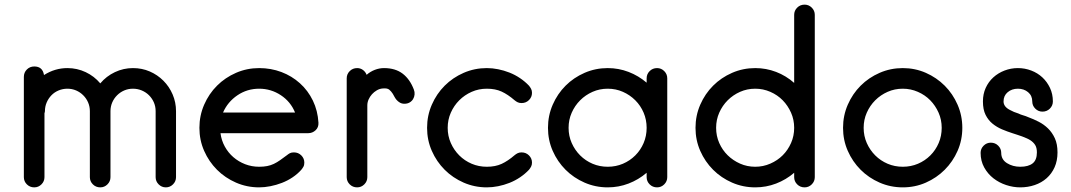

<svg xmlns="http://www.w3.org/2000/svg" viewBox="-20 -794 4626 829"><path d="M170 -470Q217 -500 271 -500Q313 -500 350 -482.5Q387 -465 413 -434Q439 -465 476 -482.5Q513 -500 554 -500Q593 -500 626.5 -485.5Q660 -471 685.5 -445.5Q711 -420 725.5 -386Q740 -352 740 -314V-29Q740 -11 727 2Q714 15 696 15Q678 15 665 2Q652 -11 652 -29V-314Q652 -334 644.5 -351.5Q637 -369 623.5 -382.5Q610 -396 592 -403.5Q574 -411 554 -411Q534 -411 516.5 -403.5Q499 -396 485.5 -382.5Q472 -369 464.5 -351.5Q457 -334 457 -314V-29Q457 -11 444 2Q431 15 413 15Q394 15 381 2Q368 -11 368 -29V-314Q368 -334 360.5 -351.5Q353 -369 339.5 -382.5Q326 -396 308.5 -403.5Q291 -411 271 -411Q251 -411 233 -403.5Q215 -396 202 -382.5Q189 -369 181.5 -351.5Q174 -334 174 -314Q174 -311 172 -305V-29Q172 -11 159 2Q146 15 128 15Q109 15 96 2Q83 -11 83 -29V-462Q83 -481 96 -494Q109 -507 128 -507Q164 -507 170 -470Z M1311 -219H932Q936 -188 950.5 -161.5Q965 -135 987.5 -115.5Q1010 -96 1038.5 -85Q1067 -74 1099 -74Q1118 -74 1133.5 -77Q1149 -80 1162.5 -86.5Q1176 -93 1189.5 -102.5Q1203 -112 1219 -124Q1225 -129 1231.5 -132.5Q1238 -136 1249 -136Q1268 -136 1281 -123Q1294 -110 1294 -92Q1294 -81 1290 -74Q1286 -67 1281 -61Q1265 -43 1243.5 -28.5Q1222 -14 1197.5 -4.5Q1173 5 1147.5 10Q1122 15 1099 15Q1046 15 999 -5.5Q952 -26 917 -61Q882 -96 861.5 -142.5Q841 -189 841 -242Q841 -295 861.5 -342Q882 -389 917 -424Q952 -459 999 -479.5Q1046 -500 1099 -500Q1150 -500 1195 -483Q1240 -466 1275 -434.5Q1310 -403 1331 -359.5Q1352 -316 1355 -264Q1356 -244 1342.5 -231.5Q1329 -219 1311 -219ZM1099 -411Q1047 -411 1005 -382.5Q963 -354 943 -308H1254Q1235 -355 1192.5 -383Q1150 -411 1099 -411Z M1563 -471Q1579 -485 1598.5 -492.5Q1618 -500 1638 -500Q1687 -500 1718.5 -476Q1750 -452 1767 -407Q1771 -397 1770 -386Q1769 -375 1763.5 -366Q1758 -357 1748.5 -351.5Q1739 -346 1726 -346Q1715 -346 1706.5 -351Q1698 -356 1692 -363Q1687 -369 1683.5 -375.5Q1680 -382 1676 -389Q1669 -400 1660.5 -407Q1652 -414 1632 -412Q1619 -411 1607 -404Q1595 -397 1586 -387Q1577 -377 1571.5 -364.5Q1566 -352 1566 -339V-29Q1566 -11 1553 2Q1540 15 1522 15Q1503 15 1490 2Q1477 -11 1477 -29V-456Q1477 -474 1490 -487Q1503 -500 1522 -500Q1536 -500 1547 -492Q1558 -484 1563 -471Z M2232 -349Q2222 -349 2215 -352.5Q2208 -356 2202 -361Q2173 -386 2146 -398.5Q2119 -411 2082 -411Q2047 -411 2016.5 -397.5Q1986 -384 1963 -361Q1940 -338 1926.5 -307.5Q1913 -277 1913 -242Q1913 -207 1926.5 -176.5Q1940 -146 1963 -123Q1986 -100 2016.5 -87Q2047 -74 2082 -74Q2119 -74 2146 -86.5Q2173 -99 2202 -124Q2208 -129 2215 -132.5Q2222 -136 2232 -136Q2251 -136 2264 -123Q2277 -110 2277 -92Q2277 -82 2273 -74.5Q2269 -67 2264 -61Q2247 -43 2225.5 -28.5Q2204 -14 2180 -4.5Q2156 5 2131 10Q2106 15 2082 15Q2029 15 1982 -5.5Q1935 -26 1900 -61Q1865 -96 1844.5 -142.5Q1824 -189 1824 -242Q1824 -295 1844.5 -342Q1865 -389 1900 -424Q1935 -459 1982 -479.5Q2029 -500 2082 -500Q2106 -500 2131 -495Q2156 -490 2180 -480.5Q2204 -471 2225.5 -456.5Q2247 -442 2264 -424Q2269 -418 2273 -410.5Q2277 -403 2277 -393Q2277 -375 2264 -362Q2251 -349 2232 -349Z M2817 15Q2798 15 2785 2Q2772 -11 2772 -29V-48Q2737 -18 2694 -1.5Q2651 15 2604 15Q2551 15 2504 -5.5Q2457 -26 2422 -61Q2387 -96 2366.5 -142.5Q2346 -189 2346 -242Q2346 -295 2366.5 -342Q2387 -389 2422 -424Q2457 -459 2504 -479.5Q2551 -500 2604 -500Q2651 -500 2694 -483.5Q2737 -467 2772 -437V-456Q2772 -474 2785 -487Q2798 -500 2817 -500Q2835 -500 2848 -487Q2861 -474 2861 -456V-29Q2861 -11 2848 2Q2835 15 2817 15ZM2604 -411Q2569 -411 2538.5 -397.5Q2508 -384 2485 -361Q2462 -338 2448.5 -307.5Q2435 -277 2435 -242Q2435 -207 2448.5 -176.5Q2462 -146 2485 -123Q2508 -100 2538.5 -87Q2569 -74 2604 -74Q2639 -74 2669.5 -87Q2700 -100 2723 -123Q2746 -146 2759 -176.5Q2772 -207 2772 -242Q2772 -277 2759 -307.5Q2746 -338 2723 -361Q2700 -384 2669.5 -397.5Q2639 -411 2604 -411Z M3454 15Q3435 15 3422 2Q3409 -11 3409 -29V-48Q3374 -18 3331 -1.5Q3288 15 3241 15Q3188 15 3141 -5.5Q3094 -26 3059 -61Q3024 -96 3003.5 -142.5Q2983 -189 2983 -242Q2983 -295 3003.5 -342Q3024 -389 3059 -424Q3094 -459 3141 -479.5Q3188 -500 3241 -500Q3288 -500 3331 -483.5Q3374 -467 3409 -436V-730Q3409 -748 3422 -761Q3435 -774 3454 -774Q3472 -774 3485 -761Q3498 -748 3498 -730V-29Q3498 -11 3485 2Q3472 15 3454 15ZM3241 -411Q3206 -411 3175.5 -397.5Q3145 -384 3122 -361Q3099 -338 3085.5 -307.5Q3072 -277 3072 -242Q3072 -207 3085.5 -176.5Q3099 -146 3122 -123.5Q3145 -101 3175.5 -87.5Q3206 -74 3241 -74Q3275 -74 3306 -87.5Q3337 -101 3359.5 -123.5Q3382 -146 3395.5 -176.5Q3409 -207 3409 -242Q3409 -277 3395.5 -307.5Q3382 -338 3359.5 -361Q3337 -384 3306 -397.5Q3275 -411 3241 -411Z M3878 15Q3825 15 3778 -5.5Q3731 -26 3696 -61Q3661 -96 3640.5 -142.5Q3620 -189 3620 -242Q3620 -295 3640.5 -342Q3661 -389 3696 -424Q3731 -459 3778 -479.5Q3825 -500 3878 -500Q3931 -500 3977.5 -479.5Q4024 -459 4059 -424Q4094 -389 4114.5 -342Q4135 -295 4135 -242Q4135 -189 4114.5 -142.5Q4094 -96 4059 -61Q4024 -26 3977.5 -5.5Q3931 15 3878 15ZM3878 -411Q3843 -411 3812.5 -397.5Q3782 -384 3759 -361Q3736 -338 3722.5 -307.5Q3709 -277 3709 -242Q3709 -207 3722.5 -176.5Q3736 -146 3759 -123Q3782 -100 3812.5 -87Q3843 -74 3878 -74Q3913 -74 3943.5 -87Q3974 -100 3997 -123Q4020 -146 4033 -176.5Q4046 -207 4046 -242Q4046 -277 4032.5 -307.5Q4019 -338 3996.5 -361Q3974 -384 3943 -397.5Q3912 -411 3878 -411Z M4385 15Q4355 15 4324.5 5Q4294 -5 4269.5 -24Q4245 -43 4229.5 -71Q4214 -99 4214 -134Q4214 -152 4227 -165Q4240 -178 4258 -178Q4277 -178 4290 -165Q4303 -152 4303 -134Q4303 -105 4328 -89.5Q4353 -74 4385 -74Q4420 -74 4438.5 -88.5Q4457 -103 4457 -136Q4457 -156 4449.5 -168Q4442 -180 4428 -189Q4420 -194 4411.5 -197.5Q4403 -201 4393 -205Q4383 -209 4372.5 -212Q4362 -215 4351 -219Q4329 -226 4306.5 -235.5Q4284 -245 4265.5 -260Q4247 -275 4235.5 -298Q4224 -321 4224 -356Q4224 -388 4236 -414.5Q4248 -441 4269 -460Q4290 -479 4317.5 -489.5Q4345 -500 4375 -500Q4405 -500 4432.5 -489.5Q4460 -479 4480.5 -460Q4501 -441 4513.5 -414.5Q4526 -388 4526 -356Q4526 -338 4513 -325Q4500 -312 4481 -312Q4463 -312 4450 -325Q4437 -338 4437 -356Q4437 -381 4419 -396Q4401 -411 4375 -411Q4349 -411 4331 -396Q4313 -381 4313 -356Q4313 -333 4341 -319Q4357 -310 4377 -304Q4387 -299 4398 -296Q4409 -293 4420 -288Q4442 -280 4464.5 -268.5Q4487 -257 4505 -239.5Q4523 -222 4534.5 -197Q4546 -172 4546 -136Q4546 -100 4533.5 -72Q4521 -44 4499 -24.5Q4477 -5 4447.5 5Q4418 15 4385 15Z"/></svg>

Font: Hanken
Style: Book
Weight: 400
Designer: Alfredo Marco Pradil
Foundry: Hanken Design Co.
Version: Version 2.06 2014